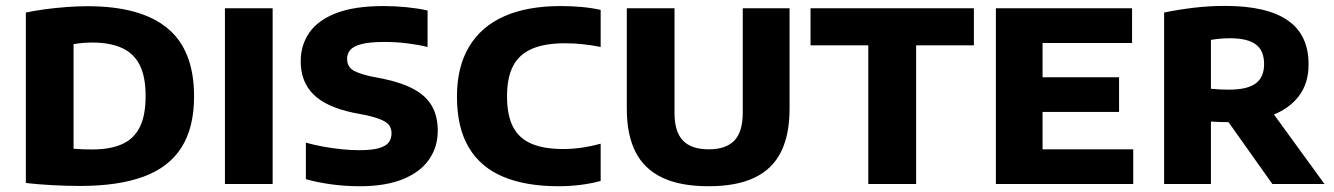

<svg xmlns="http://www.w3.org/2000/svg" viewBox="-20 -623 4516 650"><path d="M251.5 6.5Q208.5 6.5 159.8 4Q111 1.5 67.5 -3.5V-580.5Q98 -587 133.5 -591.8Q169 -596.5 205.8 -599.2Q242.5 -602 276.5 -602Q456 -602 546.5 -527.8Q637 -453.5 637 -297Q637 -190.5 594.2 -123.5Q551.5 -56.5 466 -25Q380.5 6.5 251.5 6.5ZM292 -117Q352.5 -117 392.8 -134.8Q433 -152.5 453 -192.2Q473 -232 473 -298Q473 -363.5 452.8 -403.2Q432.5 -443 392 -461Q351.5 -479 292 -479Q276.5 -479 259.5 -477.5Q242.5 -476 229 -473.5V-119.5Q245.5 -118 261 -117.5Q276.5 -117 292 -117Z M741.5 0V-595H903V0Z M1197.5 7.5Q1149 7.5 1101.2 1Q1053.5 -5.5 1015.5 -16.5V-140Q1044.5 -132 1076.5 -126.2Q1108.5 -120.5 1139.2 -117.5Q1170 -114.5 1196 -114.5Q1238 -114.5 1262 -121.2Q1286 -128 1295.8 -140.8Q1305.5 -153.5 1305.5 -171.5Q1305.5 -186 1298.8 -197Q1292 -208 1273.2 -216.5Q1254.5 -225 1219.5 -233L1175.5 -241.5Q1083.5 -261 1040.8 -303.8Q998 -346.5 998 -415.5Q998 -470 1027 -512.2Q1056 -554.5 1118 -578.5Q1180 -602.5 1278.5 -602.5Q1318.5 -602.5 1357.5 -598.5Q1396.5 -594.5 1427.5 -587.5V-464Q1394 -472 1357 -476.5Q1320 -481 1282.5 -481Q1232 -481 1204.2 -473.8Q1176.5 -466.5 1165.8 -453.8Q1155 -441 1155 -424Q1155 -402 1169.8 -389.2Q1184.5 -376.5 1232.5 -365L1276.5 -356.5Q1341.5 -343 1382.5 -320.2Q1423.5 -297.5 1442.8 -263Q1462 -228.5 1462 -180.5Q1462 -125.5 1432.5 -83Q1403 -40.5 1344.2 -16.5Q1285.5 7.5 1197.5 7.5Z M1871 7.5Q1760.5 7.5 1683.8 -24.5Q1607 -56.5 1567 -123.8Q1527 -191 1527 -296.5Q1527 -396 1567.8 -464.5Q1608.5 -533 1686.8 -567.8Q1765 -602.5 1878 -602.5Q1913 -602.5 1947.5 -599.5Q1982 -596.5 2013.5 -589.5V-464Q1984.5 -470 1954.2 -473.2Q1924 -476.5 1892 -476.5Q1825 -476.5 1781.5 -458Q1738 -439.5 1717.2 -400Q1696.5 -360.5 1696.5 -297.5Q1696.5 -232.5 1717 -193.2Q1737.5 -154 1779.8 -136.2Q1822 -118.5 1887 -118.5Q1918.5 -118.5 1950.8 -123.2Q1983 -128 2013.5 -136.5V-10.5Q1983.5 -2 1946 2.8Q1908.5 7.5 1871 7.5Z M2379 7.5Q2283 7.5 2221.8 -21.8Q2160.5 -51 2131.2 -109.2Q2102 -167.5 2102 -254V-595H2263.5V-240.5Q2263.5 -177 2292 -147.2Q2320.5 -117.5 2379 -117.5Q2438 -117.5 2466.2 -147.2Q2494.5 -177 2494.5 -240.5V-595H2653V-254Q2653 -167.5 2624.2 -109.2Q2595.5 -51 2534.8 -21.8Q2474 7.5 2379 7.5Z M2919.5 0V-469.5H2724V-595H3277V-469.5H3081.5V0Z M3351.5 0V-595H3812.5V-477.5H3509.5V-117.5H3816.5V0ZM3446.5 -244V-361.5H3768.5V-244Z M3921 0V-580.5Q3966 -590 4019.2 -596.5Q4072.5 -603 4127.5 -603Q4268.5 -603 4339.2 -554.2Q4410 -505.5 4410 -406Q4410.5 -341.5 4377 -297.5Q4343.5 -253.5 4282.8 -231.5Q4222 -209.5 4140 -209.5Q4124.5 -209.5 4109.5 -210Q4094.5 -210.5 4079.5 -211.5V0ZM4287.5 0 4094 -273H4265.5L4464 0ZM4141 -319.5Q4202.5 -319.5 4231 -340.5Q4259.5 -361.5 4259.5 -406Q4259.5 -452 4231.2 -472.8Q4203 -493.5 4144 -493.5Q4127 -493.5 4110.8 -492Q4094.5 -490.5 4079.5 -488V-322.5Q4097 -321 4110 -320.2Q4123 -319.5 4141 -319.5Z"/></svg>

Font: Encode Sans SC Condensed Thin
Style: Bold
Weight: 700
Version: Version 3.002